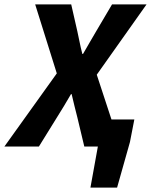

<svg xmlns="http://www.w3.org/2000/svg" viewBox="-56 -671 691 879"><path d="M358 188 392 0H369L393 -124H559L539 -21L480 188ZM-36 0 204 -335 105 -651H270L298 -528Q303 -506 308 -480.5Q313 -455 321 -424H324Q342 -455 357 -481Q372 -507 385 -529L457 -651H615L387 -329L495 0H330L298 -134Q291 -160 285 -185.5Q279 -211 272 -240H269Q252 -211 236.5 -185Q221 -159 205 -134L122 0Z"/></svg>

Font: Source Sans 3 ExtraBold
Style: Italic
Weight: 800
Italic angle: -11°
Version: Version 3.052;hotconv 1.1.0;makeotfexe 2.6.0